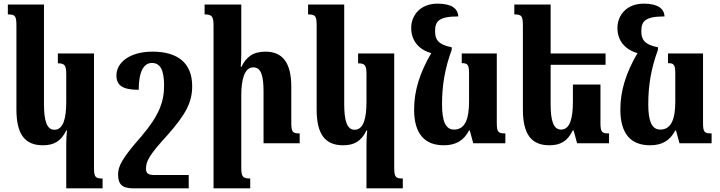

<svg xmlns="http://www.w3.org/2000/svg" viewBox="-20 -785 3945 1052"><path d="M343 247H542V193C503 193 495 186 495 134V-492H297V-438C333 -438 343 -429 343 -378V-228C343 -139 328 -74 278 -74C235 -74 221 -127 221 -215V-760H23V-706C64 -706 70 -698 70 -642V-185C70 -50 116 11 215 11C274 11 314 -10 343 -70H347C345 -48 343 -25 343 -4Z M816 -502C690 -502 618 -442 618 -372C618 -316 653 -293 740 -293C740 -395 769 -440 812 -440C855 -440 879 -408 879 -316C879 -227 852 -152 753 -36C647 84 627 127 627 171C627 227 651 247 712 247H1014V174H827C791 174 780 164 780 140C780 99 796 66 896 -43C998 -158 1033 -224 1033 -313C1033 -441 952 -502 816 -502Z M1622 -54C1581 -54 1576 -62 1576 -118V-310C1576 -444 1526 -502 1435 -502C1365 -502 1329 -472 1303 -419H1299C1301 -443 1302 -468 1302 -492V-760H1101V-706C1139 -706 1150 -697 1150 -647V247H1351V193C1310 193 1302 183 1302 133V-262C1302 -348 1319 -416 1368 -416C1412 -416 1424 -367 1424 -281V0H1622Z M1988 247H2187V193C2148 193 2140 186 2140 134V-492H1942V-438C1978 -438 1988 -429 1988 -378V-228C1988 -139 1973 -74 1923 -74C1880 -74 1866 -127 1866 -215V-760H1668V-706C1709 -706 1715 -698 1715 -642V-185C1715 -50 1761 11 1860 11C1919 11 1959 -10 1988 -70H1992C1990 -48 1988 -25 1988 -4Z M2550 -70H2554L2573 0H2749V-54C2710 -54 2702 -60 2702 -112V-492H2510V-439C2544 -439 2550 -430 2550 -379V-228C2550 -135 2529 -75 2468 -75C2421 -75 2402 -121 2402 -214C2402 -317 2417 -408 2455 -512V-526C2378 -541 2364 -571 2364 -613C2364 -665 2379 -695 2491 -695C2489 -739 2453 -765 2377 -765C2283 -765 2233 -701 2233 -632C2233 -563 2274 -513 2343 -494C2279 -385 2249 -286 2249 -185C2249 -50 2308 11 2412 11C2475 11 2520 -13 2550 -70Z M3118 -70H3123L3142 0H3317V-54C3278 -54 3270 -60 3270 -112V-322H3119V-228C3119 -139 3104 -75 3054 -75C3011 -75 2997 -127 2997 -215V-430H3298V-492H2997V-760H2798V-706C2839 -706 2845 -698 2845 -642V-185C2845 -50 2891 11 2990 11C3049 11 3089 -10 3118 -70Z M3680 -70H3684L3703 0H3879V-54C3840 -54 3832 -60 3832 -112V-492H3640V-439C3674 -439 3680 -430 3680 -379V-228C3680 -135 3659 -75 3598 -75C3551 -75 3532 -121 3532 -214C3532 -317 3547 -408 3585 -512V-526C3508 -541 3494 -571 3494 -613C3494 -665 3509 -695 3621 -695C3619 -739 3583 -765 3507 -765C3413 -765 3363 -701 3363 -632C3363 -563 3404 -513 3473 -494C3409 -385 3379 -286 3379 -185C3379 -50 3438 11 3542 11C3605 11 3650 -13 3680 -70Z"/></svg>

Font: Noto Serif Armenian Condensed Extra
Style: Regular
Weight: 800
Width: 3
Designer: Monotype Design Team
Foundry: Monotype Imaging Inc.
Version: Version 1.901